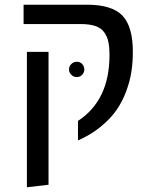

<svg xmlns="http://www.w3.org/2000/svg" viewBox="-20 -584 639 815"><path d="M311 12.2V-70.8Q444.8 -158.2 444.8 -350.1Q444.8 -383.8 439.9 -406.5Q435.1 -429.2 422.1 -447.3Q409.2 -465.3 384.5 -473.6Q359.9 -481.9 321.8 -481.9H80.1V-564H349.1Q455.6 -564 499.8 -517.6Q543.9 -471.2 543.9 -363.8Q543.9 -320.3 537.8 -280Q531.7 -239.7 515.6 -196.3Q499.5 -152.8 474.1 -116.2Q448.7 -79.6 407 -45.7Q365.2 -11.7 311 12.2ZM94.2 210.9V-363.8H186V200.2ZM306.2 -256.8Q292.5 -256.8 282.7 -266.6Q272.9 -276.4 272.9 -289.1Q272.9 -302.7 282.7 -312.3Q292.5 -321.8 306.2 -321.8Q319.8 -321.8 328.9 -312.3Q337.9 -302.7 337.9 -289.1Q337.9 -275.9 328.6 -266.4Q319.3 -256.8 306.2 -256.8Z"/></svg>

Font: FiraGO
Style: Regular
Weight: 400
Designer: bBox Type
Foundry: bBox Type GmbH
Version: Version 1.001;PS 001.001;hotconv 1.0.88;makeotf.lib2.5.64775